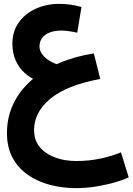

<svg xmlns="http://www.w3.org/2000/svg" viewBox="-20 -578 685 992"><path d="M372 394Q305 394 241.5 378Q178 362 127 327.5Q76 293 46 239Q16 185 16 109Q16 27 49 -41.5Q82 -110 142 -163Q202 -216 284.5 -251.5Q367 -287 465 -302L498 -170Q410 -154 345.5 -128Q281 -102 239 -67Q197 -32 176.5 8.5Q156 49 156 94Q156 130 169.5 157Q183 184 206 202.5Q229 221 257 232.5Q285 244 315 249Q345 254 372 254Q441 254 500.5 241Q560 228 605 209L645 338Q621 350 577.5 363Q534 376 480.5 385Q427 394 372 394ZM173 -160Q138 -174 108.5 -200Q79 -226 61.5 -264.5Q44 -303 44 -353Q44 -416 77 -462Q110 -508 165 -533Q220 -558 285 -558Q317 -558 344.5 -554Q372 -550 401 -542L379 -409Q358 -414 336 -417Q314 -420 297 -420Q262 -420 236.5 -410Q211 -400 197.5 -381.5Q184 -363 184 -338Q184 -318 196.5 -300Q209 -282 229 -268.5Q249 -255 273 -246.5Q297 -238 320 -237Z"/></svg>

Font: Farlight84_Sys_V01
Style: Bold
Weight: 700
Designer: Monotype Design Team, Nadine Chahine and Nizar Qandah
Foundry: Monotype Imaging Inc.
Version: Version 2.004;October 31, 2024;FontCreator 14.0.0.2814 64-bi